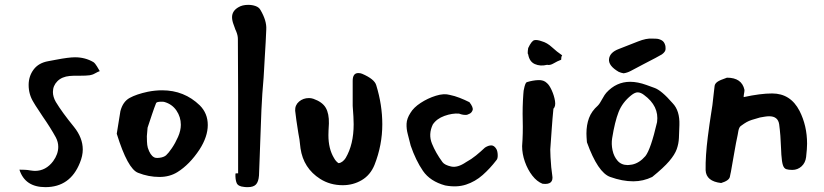

<svg xmlns="http://www.w3.org/2000/svg" viewBox="-20 -749 3395 791"><path d="M167 22Q83 22 60 -50Q68 -50 81.5 -49.5Q95 -49 104 -47Q111 -46 116 -45.5Q121 -45 124 -45Q169 -45 199 -85Q220 -114 220 -144Q220 -164 210 -183Q199 -203 185.5 -224.5Q172 -246 156 -269Q146 -285 136 -299.5Q126 -314 118 -328Q98 -360 98 -399Q98 -435 118.5 -462.5Q139 -490 179 -497L211 -503Q237 -508 256.5 -510.5Q276 -513 289 -513Q331 -513 365 -493Q372 -488 379.5 -475.5Q387 -463 391 -456Q387 -455 382.5 -452.5Q378 -450 372 -447Q365 -443 360 -441.5Q355 -440 350 -439Q343 -438 332.5 -437.5Q322 -437 308 -437Q295 -437 284.5 -437Q274 -437 267 -436Q235 -433 216.5 -414.5Q198 -396 198 -370Q198 -350 210 -329Q236 -286 285 -226Q321 -181 321 -133Q321 -107 309 -78Q269 22 167 22Z M637 -20Q592 -20 549 -37Q506 -53 461 -198L476 -291Q486 -330 514 -345.5Q542 -361 589 -371Q619 -377 648 -377Q739 -377 803 -315Q836 -282 836 -234Q836 -186 802 -133Q761 -71 711 -40Q679 -20 637 -20ZM615 -101Q621 -97 637.5 -99Q654 -101 664 -109Q674 -118 688 -138.5Q702 -159 713.5 -185Q725 -211 725 -235Q725 -267 707 -293.5Q689 -320 657 -329Q654 -330 645 -330Q625 -330 623 -324Q615 -304 606.5 -278.5Q598 -253 588 -223L585 -188Q585 -181 585.5 -166Q586 -151 589 -140Q599 -109 615 -101Z M1001 22Q989 22 985 21Q961 19 955 5Q949 -9 950 -34Q952 -35 961 -35Q961 -220 961 -358.5Q961 -497 960 -589Q960 -603 953 -620Q949 -628 947 -635Q945 -642 943 -646Q936 -664 936 -678Q936 -704 962 -719Q978 -729 1003 -729Q1019 -729 1033 -724Q1047 -719 1053 -708Q1079 -664 1077 -628Q1075 -577 1071 -516Q1069 -485 1068 -463Q1067 -441 1066 -429Q1060 -363 1057 -296L1052 -161Q1051 -139 1050 -105Q1049 -71 1047 -26Q1045 0 1034.5 11Q1024 22 1001 22Z M1392 14Q1340 14 1299 -12Q1230 -56 1218 -138Q1214 -179 1209 -201Q1204 -230 1201 -253.5Q1198 -277 1196 -293Q1195 -316 1212 -330.5Q1229 -345 1253 -345Q1262 -345 1271 -342Q1308 -329 1322 -305Q1336 -281 1335 -240Q1334 -224 1333.5 -212Q1333 -200 1333 -192Q1333 -136 1356 -98Q1360 -90 1367 -83Q1374 -76 1376 -77Q1384 -78 1391.5 -84Q1399 -90 1404 -98Q1437 -154 1437 -237Q1437 -250 1436 -269Q1435 -288 1433 -313V-416Q1433 -448 1456 -448Q1465 -448 1472 -445Q1523 -423 1530 -398Q1555 -317 1555 -237Q1555 -151 1523 -70Q1506 -28 1470.5 -7Q1435 14 1392 14Z M1814 15Q1752 -2 1722.5 -45Q1693 -88 1672 -149Q1666 -174 1660 -196Q1654 -218 1655 -239.5Q1656 -261 1671 -284Q1684 -306 1713 -325Q1742 -344 1775.5 -354.5Q1809 -365 1833 -358Q1853 -354 1873.5 -346Q1894 -338 1914 -328Q1931 -306 1927 -295Q1923 -284 1913.5 -280Q1904 -276 1904 -276Q1889 -274 1871 -281Q1843 -283 1811 -271.5Q1779 -260 1763 -236Q1744 -196 1759.5 -157.5Q1775 -119 1803 -81Q1812 -69 1838.5 -63Q1865 -57 1900 -81Q1922 -93 1941 -108.5Q1960 -124 1978 -141Q1992 -150 2004 -150Q2016 -150 2025 -135Q2030 -126 2030.5 -110.5Q2031 -95 2025 -89Q1999 -55 1968.5 -28Q1938 -1 1900 11.5Q1862 24 1814 15Z M2234 -482Q2206 -475 2183.5 -485Q2161 -495 2156 -525Q2153 -528 2154.5 -539.5Q2156 -551 2156 -551Q2170 -581 2181.5 -583.5Q2193 -586 2212 -579Q2234 -573 2254 -554.5Q2274 -536 2296 -521Q2293 -517 2292.5 -512Q2292 -507 2292 -503Q2276 -497 2261 -488Q2246 -479 2234 -482ZM2215 8Q2192 -1 2173 -25.5Q2154 -50 2142.5 -82.5Q2131 -115 2131 -147Q2135 -200 2133.5 -253.5Q2132 -307 2136 -361Q2136 -374 2141 -392.5Q2146 -411 2152 -411Q2175 -418 2197.5 -419Q2220 -420 2233 -407Q2243 -399 2253 -377Q2263 -355 2266.5 -333Q2270 -311 2260 -301Q2256 -261 2253 -217.5Q2250 -174 2247 -133Q2247 -123 2248 -102Q2249 -81 2251 -60Q2253 -39 2255 -28Q2263 14 2215 8Z M2549 -447Q2538 -449 2529 -453Q2486 -478 2489 -505.5Q2492 -533 2529 -547L2608 -578Q2643 -592 2668 -590Q2673 -590 2684 -589.5Q2695 -589 2706 -583Q2717 -577 2721 -561Q2722 -558 2722 -547Q2722 -536 2707 -525L2680 -510Q2667 -503 2654 -496.5Q2641 -490 2630 -484L2579 -457Q2564 -449 2549 -447ZM2589 -2Q2544 -2 2494 -20Q2443 -38 2398 -163Q2397 -175 2396.5 -184Q2396 -193 2396 -199Q2396 -234 2406.5 -262.5Q2417 -291 2443 -314Q2451 -322 2461 -341Q2472 -361 2478 -367Q2519 -412 2576 -412Q2607 -412 2643 -399L2676 -387Q2705 -377 2751 -324Q2781 -293 2779 -234Q2778 -204 2777 -180.5Q2776 -157 2768 -134.5Q2760 -112 2737 -85Q2714 -58 2667 -20Q2630 -2 2589 -2ZM2566 -69Q2568 -69 2572.5 -69.5Q2577 -70 2584 -71Q2614 -77 2639 -106Q2661 -134 2687 -246Q2696 -312 2633 -358Q2620 -368 2608 -368.5Q2596 -369 2580 -356Q2544 -327 2528.5 -287.5Q2513 -248 2502 -180Q2498 -156 2503.5 -130Q2509 -104 2524.5 -86.5Q2540 -69 2566 -69Z M2951 5Q2889 -2 2887 -48Q2886 -106 2896 -185Q2900 -214 2903 -237Q2906 -260 2909 -277Q2911 -294 2915 -316L2921 -369Q2923 -385 2924 -394.5Q2925 -404 2935 -411.5Q2945 -419 2975 -429Q3036 -429 3047 -379V-377Q3047 -374 3046.5 -370.5Q3046 -367 3045 -362Q3043 -350 3044 -349Q3113 -364 3161 -364Q3237 -364 3274 -292Q3305 -231 3305 -157Q3305 -147 3304 -133.5Q3303 -120 3301 -102Q3298 -78 3282 -63.5Q3266 -49 3244 -49Q3229 -49 3219.5 -52Q3210 -55 3205.5 -68.5Q3201 -82 3199 -112L3198 -133Q3197 -163 3195 -189Q3193 -215 3190 -237Q3185 -270 3149 -270Q3141 -270 3131.5 -268.5Q3122 -267 3111 -265Q3089 -259 3077 -255Q3065 -251 3056 -246Q3047 -241 3032 -230Q3025 -225 3022 -210Q3019 -195 3019 -193Q3012 -161 3005.5 -122.5Q2999 -84 2991 -40Q2990 -38 2989.5 -33.5Q2989 -29 2987 -21Q2984 -5 2951 5Z"/></svg>

Font: Mansalva
Style: Regular
Weight: 400
Designer: Carolina Short
Foundry: Carolina Short
Version: Version 2.112; ttfautohint (v1.8.4.7-5d5b)